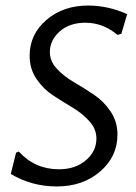

<svg xmlns="http://www.w3.org/2000/svg" viewBox="-20 -666 491 693"><path d="M298 -646Q370 -646 439 -615L418 -544L404 -540Q352 -584 288 -584Q231 -584 195.5 -552.5Q160 -521 160 -478Q160 -445 185 -418Q210 -391 246 -370Q282 -349 318 -325Q354 -301 379 -264Q404 -227 404 -180Q404 -101 341.5 -47Q279 7 185 7Q95 7 19 -38L38 -115L48 -119Q106 -55 193 -55Q252 -55 290 -87.5Q328 -120 328 -166Q328 -200 303 -228Q278 -256 243 -277Q208 -298 172.5 -321Q137 -344 112 -380.5Q87 -417 87 -465Q87 -542 147.5 -594Q208 -646 298 -646Z"/></svg>

Font: Alegreya Sans
Style: Italic
Weight: 400
Italic angle: -7°
Designer: Juan Pablo del Peral
Foundry: Huerta Tipografica
Version: Version 2.007